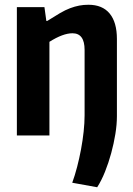

<svg xmlns="http://www.w3.org/2000/svg" viewBox="-20 -570 560 808"><path d="M284 199Q295 169 304.5 132.5Q314 96 321 58.5Q328 21 332 -16Q336 -53 336 -85V-360Q336 -430 285 -430Q245 -430 188 -394V0H51V-540H167L175 -482H179Q209 -501 232 -514.5Q255 -528 275 -535.5Q295 -543 313.5 -546.5Q332 -550 352 -550Q411 -550 441.5 -513Q472 -476 472 -406V-81Q472 -46 465.5 -6Q459 34 448 74.5Q437 115 422 152.5Q407 190 389 218Z"/></svg>

Font: Encode Sans Compressed
Style: Bold
Weight: 700
Designer: Pablo Impallari, Andres Torresi
Foundry: Pablo Impallari, Andres Torresi
Version: Version 1.000; ttfautohint (v1.00) -l 8 -r 50 -G 200 -x 14 -